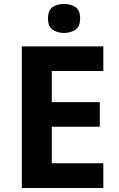

<svg xmlns="http://www.w3.org/2000/svg" viewBox="-20 -948 600 968"><path d="M501 0H90V-714H501V-590H241V-433H483V-309H241V-125H501ZM303 -928Q336 -928 360 -912.5Q384 -897 384 -855Q384 -814 360 -798Q336 -782 303 -782Q269 -782 245.5 -798Q222 -814 222 -855Q222 -897 245.5 -912.5Q269 -928 303 -928Z"/></svg>

Font: Noto IKEA Arabic
Style: Bold
Weight: 700
Designer: Monotype Design Team
Foundry: Monotype Imaging Inc.
Version: Version 1.200